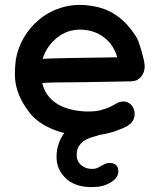

<svg xmlns="http://www.w3.org/2000/svg" viewBox="-20 -542 633 774"><path d="M312 5Q366 6 401 -1.5Q436 -9 460 -19Q477 -25 493 -34Q514 -46 520 -65Q526 -84 519.5 -102Q513 -120 496.5 -128.5Q480 -137 457 -129Q438 -118 425 -111.5Q412 -105 383 -97Q357 -91 318 -93Q177 -103 150 -207H153Q153 -210 333 -211L504 -214Q519 -214 532 -219Q565 -238 563 -279Q562 -295 556.5 -314Q551 -333 547 -348Q542 -362 537 -378Q531 -394 506 -426Q477 -464 436 -488.5Q395 -513 337 -520Q279 -527 228.5 -511.5Q178 -496 139.5 -464.5Q101 -433 76.5 -391Q52 -349 44 -303Q38 -253 41 -221.5Q44 -190 57 -158Q70 -126 99 -88Q128 -50 183 -25Q238 0 312 5ZM152 -305Q169 -360 216 -394.5Q263 -429 325 -421Q384 -414 424 -368Q444 -341 453 -311Q210 -308 152 -305ZM356 212Q395 212 426 193.5Q457 175 457 149Q457 115 421 115Q412 115 404 118.5Q396 122 389 126Q380 132 371.5 135.5Q363 139 351 139Q325 139 307 123.5Q289 108 289 82Q289 27 358 9Q390 1 399 -10Q408 -21 406 -37Q403 -56 388 -66Q373 -76 351 -73Q324 -69 293.5 -51.5Q263 -34 242 -10Q208 35 208 89Q207 145 252 183Q291 214 356 212Z"/></svg>

Font: Balsamiq Sans
Style: Regular
Weight: 400
Designer: Michael Angeles
Foundry: Balsamiq SRL
Version: Version 1.020; ttfautohint (v1.8.4.7-5d5b);gftools[0.9.26]